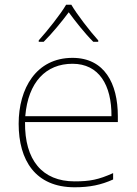

<svg xmlns="http://www.w3.org/2000/svg" viewBox="-20 -849 580 813"><path d="M282 -829H260C236 -788 181 -719 144 -678V-672H165C202 -709 243 -759 271 -797C299 -759 338 -709 375 -672H396V-678C359 -719 306 -788 282 -829ZM287 -604C133 -604 59 -474 59 -325C59 -170 130 -56 296 -56C360 -56 408 -66 459 -89V-116C397 -88 360 -81 296 -81C159 -81 84 -171 86 -332H479V-357C479 -496 422 -604 287 -604ZM287 -579C399 -579 453 -489 452 -357H87C99 -502 175 -579 287 -579Z"/></svg>

Font: Noto Sans Malayalam UI Thin
Style: Regular
Weight: 100
Designer: Jelle Bosma - Monotype Design Team
Foundry: Monotype Imaging Inc.
Version: Version 2.104